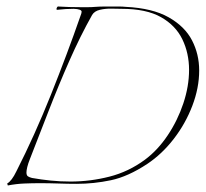

<svg xmlns="http://www.w3.org/2000/svg" viewBox="-20 -554 630 588"><path d="M4 14 2 8Q16 0 30 -29Q86 -139 136 -264Q186 -389 226 -504Q228 -509 229 -512.5Q230 -516 230 -518Q230 -526 206 -527Q182 -527 155 -524Q153 -524 153 -526Q153 -529 155 -532Q157 -535 159 -534Q175 -533 192 -532.5Q209 -532 227 -532Q238 -532 249.5 -532Q261 -532 272 -533Q286 -534 299.5 -534Q313 -534 326 -534Q336 -534 345.5 -534Q355 -534 365 -533Q447 -529 496.5 -501Q546 -473 568 -430.5Q590 -388 590 -338Q590 -285 569 -230Q548 -175 512 -128.5Q476 -82 431 -52Q372 -13 319.5 -2Q267 9 215 9Q187 9 159 8Q131 7 102 7Q79 7 54.5 8Q30 9 4 14ZM196 2Q256 2 315 -13Q374 -28 424 -65Q463 -94 493.5 -139.5Q524 -185 541.5 -237.5Q559 -290 559 -340Q559 -391 538.5 -433.5Q518 -476 473 -501.5Q428 -527 352 -527Q341 -527 322 -527.5Q303 -528 286 -524Q269 -520 262 -508Q226 -444 192.5 -368Q159 -292 129 -214.5Q99 -137 72 -68Q66 -53 63.5 -42.5Q61 -32 61 -26Q61 -17 65.5 -14Q70 -11 78 -9Q106 -4 135.5 -1Q165 2 196 2Z"/></svg>

Font: Explora
Style: Regular
Weight: 400
Designer: Robert E. Leuschke
Foundry: Robert E. Leuschke
Version: Version 1.010